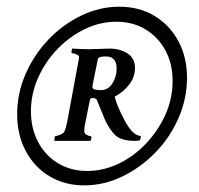

<svg xmlns="http://www.w3.org/2000/svg" viewBox="-20 -686 593 573"><path d="M231.4 -132.8Q172.9 -132.8 127.4 -160.2Q82 -187.5 56.6 -235.8Q31.2 -284.2 31.2 -344.7Q31.2 -408.2 56.6 -465.8Q82 -523.4 125 -568.4Q168 -613.3 222.7 -639.6Q277.3 -666 335.9 -666Q395.5 -666 440.9 -638.7Q486.3 -611.3 512.2 -563.5Q538.1 -515.6 538.1 -454.1Q538.1 -391.6 512.7 -333.5Q487.3 -275.4 443.4 -230.5Q399.4 -185.5 344.7 -159.2Q290 -132.8 231.4 -132.8ZM240.2 -175.8Q289.1 -175.8 334.5 -197.8Q379.9 -219.7 416 -257.8Q452.1 -295.9 473.6 -343.8Q495.1 -391.6 495.1 -444.3Q495.1 -496.1 473.6 -535.6Q452.1 -575.2 414.6 -598.1Q377 -621.1 327.1 -621.1Q278.3 -621.1 232.9 -599.1Q187.5 -577.1 151.4 -539.6Q115.2 -502 93.8 -454.1Q72.3 -406.2 72.3 -353.5Q72.3 -302.7 93.8 -262.2Q115.2 -221.7 153.3 -198.7Q191.4 -175.8 240.2 -175.8ZM142.6 -265.6V-273.4Q142.6 -277.3 144.5 -279.3Q165 -284.2 170.9 -291Q175.8 -299.8 180.7 -323.2L210.9 -486.3Q212.9 -497.1 214.4 -504.4Q215.8 -511.7 215.8 -515.6Q215.8 -520.5 208 -523.9Q200.2 -527.3 194.3 -527.3Q193.4 -527.3 193.4 -531.2Q193.4 -535.2 195.3 -541Q211.9 -540 224.6 -539.6Q237.3 -539.1 246.1 -539.1Q278.3 -540 289.6 -540.5Q300.8 -541 307.6 -541Q336.9 -541 359.9 -526.9Q382.8 -512.7 382.8 -483.4Q382.8 -457 366.7 -435.1Q350.6 -413.1 322.3 -397.5Q326.2 -381.8 333.5 -364.7Q340.8 -347.7 350.6 -329.1Q376 -280.3 400.4 -280.3Q400.4 -273.4 397.5 -267.6Q393.6 -265.6 382.8 -265.6Q343.8 -265.6 326.2 -280.8Q308.6 -295.9 293 -329.1Q291 -335 286.1 -346.2Q281.2 -357.4 276.4 -369.6Q271.5 -381.8 269.5 -386.7Q266.6 -393.6 256.8 -393.6Q249 -393.6 248 -386.7Q240.2 -345.7 236.3 -327.6Q232.4 -309.6 231.9 -303.7Q231.4 -297.9 231.4 -294.9Q231.4 -287.1 239.3 -283.2Q247.1 -279.3 252 -279.3Q252.9 -279.3 252.9 -277.3Q252.9 -271.5 250 -265.6ZM281.2 -417Q302.7 -417 315.4 -437Q328.1 -457 328.1 -481.4Q328.1 -517.6 295.9 -517.6Q284.2 -517.6 278.3 -515.6Q272.5 -513.7 271.5 -506.8Q263.7 -468.8 260.3 -452.1Q256.8 -435.5 256.3 -431.6Q255.9 -427.7 255.9 -425.8Q255.9 -417 281.2 -417Z"/></svg>

Font: Crimson Text SemiBold
Style: Italic
Weight: 600
Italic angle: -11°
Designer: Sebastian Kosch
Foundry: Sebastian Kosch
Version: Version 1.100; ttfautohint (v1.8.4)